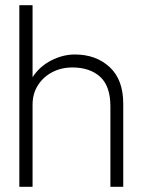

<svg xmlns="http://www.w3.org/2000/svg" viewBox="-20 -720 550 740"><path d="M405.5 -309.5Q405.5 -388.5 365.8 -424.2Q326 -460 259 -460Q215.5 -460 180.8 -441.5Q146 -423 125.8 -390.8Q105.5 -358.5 105.5 -316.5V0H54.5V-700H105.5V-422.5Q133 -464.5 177.8 -487.2Q222.5 -510 268.5 -510Q350 -510 402.5 -461.5Q455 -413 455 -320.5V0H405.5Z"/></svg>

Font: Overused Grotesk Light
Style: Regular
Weight: 300
Version: Version 0.004